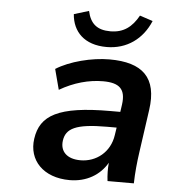

<svg xmlns="http://www.w3.org/2000/svg" viewBox="-54 -809 767 869"><g transform="rotate(5 329.5 -374.5)"><path d="M294.4 10.7C370.6 10.7 431.2 -25.4 464.4 -83C461.9 -55.2 462.4 -27.3 465.8 0H585.4C586.4 -47.9 591.3 -96.2 598.1 -143.6L625.5 -336.9C647 -485.8 577.1 -549.3 427.2 -549.3C346.7 -549.3 247.1 -523.9 185.5 -484.9L210 -392.1C274.4 -429.7 342.3 -448.2 406.7 -448.2C481 -448.2 510.7 -421.4 501 -350.6L496.1 -316.9H451.7C213.4 -316.9 133.8 -269 118.7 -162.1C104.5 -64 174.3 10.7 294.4 10.7ZM408.7 -604C500.5 -604 571.3 -655.8 606 -739.3L546.9 -758.8C517.1 -705.1 479 -676.3 419.4 -676.3C359.4 -676.3 328.1 -702.1 315.4 -759.8L248 -739.3C253.9 -660.6 306.6 -604 408.7 -604ZM335.4 -83C273.9 -83 241.7 -115.2 248.5 -165C256.3 -219.7 298.8 -244.6 441.9 -244.6H485.8L480.5 -210C469.2 -131.3 406.7 -83 335.4 -83Z"/></g></svg>

Font: Winston SemiBold
Style: Italic
Weight: 600
Italic angle: -8.13011°
Designer: Vernon Adams, Kim Jin-seong, David Berlow, Cristiano Sobral
Foundry: The Winston Project Authors
Version: Version 3.004